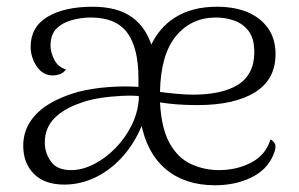

<svg xmlns="http://www.w3.org/2000/svg" viewBox="-20 -537 889 570"><path d="M171 11Q112 11 80.5 -21Q49 -53 49 -104Q49 -143 68.5 -174Q88 -205 124.5 -227.5Q161 -250 211 -264Q254 -275 302 -278.5Q350 -282 391 -279V-305Q391 -394 358 -439.5Q325 -485 249 -485Q222 -485 194 -477.5Q166 -470 148 -452.5Q130 -435 130 -401Q130 -382 141 -360Q152 -338 176 -331Q168 -320 157 -316.5Q146 -313 137 -313Q107 -313 89 -340Q71 -367 71 -398Q71 -457 121 -487Q171 -517 255 -517Q329 -517 372.5 -485.5Q416 -454 433 -392L424 -393Q449 -453 499.5 -485Q550 -517 624 -517Q676 -517 714.5 -501Q753 -485 775.5 -453.5Q798 -422 798 -376Q798 -301 737 -263Q676 -225 566 -225Q534 -225 507 -227Q480 -229 455 -233Q459 -156 483.5 -112Q508 -68 547 -50Q586 -32 630 -32Q683 -32 726 -54.5Q769 -77 783 -123Q792 -119 796.5 -109Q801 -99 791 -76Q772 -32 725 -9.5Q678 13 618 13Q529 13 472 -35Q415 -83 398 -175L405 -174Q383 -117 347 -75.5Q311 -34 265.5 -11.5Q220 11 171 11ZM195 -32Q227 -33 260.5 -50.5Q294 -68 322.5 -97Q351 -126 370 -163.5Q389 -201 392 -242Q392 -254 392 -255.5Q392 -257 392 -266L402 -251Q377 -254 343.5 -252.5Q310 -251 277.5 -246Q245 -241 221 -232Q170 -215 141.5 -186Q113 -157 113 -114Q113 -83 131.5 -57Q150 -31 195 -32ZM553 -256Q594 -256 627.5 -263Q661 -270 685 -284.5Q709 -299 722 -323.5Q735 -348 735 -382Q735 -423 718 -445Q701 -467 675 -476Q649 -485 621 -485Q548 -485 502.5 -430Q457 -375 455 -264Q477 -261 504.5 -258.5Q532 -256 553 -256Z"/></svg>

Font: Arima Light
Style: Regular
Weight: 300
Designer: Joana Correia and Natanael Gama
Foundry: NDISCOVER
Version: Version 1.101;gftools[0.9.23]